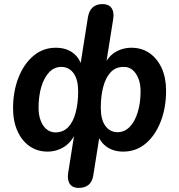

<svg xmlns="http://www.w3.org/2000/svg" viewBox="-20 -733 878 941"><path d="M365 188Q336 188 322.5 169Q309 150 314 115L347 -93H356Q333 -38 295.5 -14Q258 10 213 10Q163 10 125 -16.5Q87 -43 65.5 -91Q44 -139 44 -202Q44 -285 70.5 -352.5Q97 -420 144 -459.5Q191 -499 253 -499Q306 -499 340 -472Q374 -445 384 -396H371L411 -649Q422 -713 483 -713Q512 -713 526 -694.5Q540 -676 535 -641L496 -396H482Q505 -452 542 -475.5Q579 -499 624 -499Q675 -499 713 -472.5Q751 -446 772.5 -399Q794 -352 794 -288Q794 -205 767.5 -137Q741 -69 694 -29.5Q647 10 584 10Q532 10 497.5 -17.5Q463 -45 453 -94L472 -93L437 128Q427 188 365 188ZM250 -84Q290 -84 314.5 -110Q339 -136 351 -182Q363 -228 363 -285Q363 -343 341 -373.5Q319 -404 283 -405Q247 -406 221.5 -379.5Q196 -353 182.5 -307.5Q169 -262 169 -204Q169 -170 179 -143Q189 -116 207 -100.5Q225 -85 250 -84ZM555 -85Q590 -85 615.5 -111Q641 -137 655 -183Q669 -229 669 -286Q669 -320 659 -346.5Q649 -373 631 -389Q613 -405 588 -405Q548 -406 523 -379.5Q498 -353 486 -307.5Q474 -262 474 -205Q474 -147 496 -116.5Q518 -86 555 -85Z"/></svg>

Font: Nunito Variable Extra Light
Style: Italic
Weight: 200
Italic angle: -9°
Designer: Vernon Adams
Foundry: Vernon Adams
Version: Version 3.602